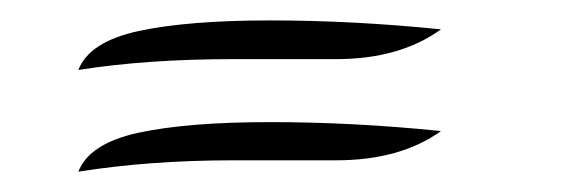

<svg xmlns="http://www.w3.org/2000/svg" viewBox="-20 -275 563 189"><path d="M57.1 -106Q67.9 -133.8 116.2 -144.3Q164.6 -154.8 246.1 -154.8Q327.6 -154.8 414.1 -146Q374 -117.2 311 -117.2H210Q127.4 -117.2 57.1 -106ZM57.1 -206.1Q67.9 -233.9 116.2 -244.4Q164.6 -254.9 246.1 -254.9Q327.6 -254.9 414.1 -246.1Q373.5 -216.8 311 -216.8H210Q124 -216.8 57.1 -206.1Z"/></svg>

Font: Dancing Script OT
Style: Regular
Weight: 400
Foundry: Pablo Impallari. www.impallari.com
Version: Version 1.000